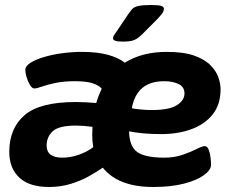

<svg xmlns="http://www.w3.org/2000/svg" viewBox="-20 -738 940 766"><path d="M176 8Q97 8 57 -29.5Q17 -67 17 -132Q17 -226 78 -278.5Q139 -331 282 -331Q319 -331 364 -327Q373 -358 386 -384Q374 -398 349 -406Q324 -414 279 -414Q234 -414 201 -407Q168 -400 147 -392.5Q126 -385 117 -385Q108 -385 99.5 -399Q91 -413 86 -430.5Q81 -448 81 -459Q81 -474 101 -487Q121 -500 154 -510Q187 -520 227 -525.5Q267 -531 307 -531Q368 -531 410 -519.5Q452 -508 478 -488Q547 -531 645 -531Q713 -531 755 -516Q797 -501 820 -477.5Q843 -454 851.5 -428.5Q860 -403 860 -382Q860 -321 828.5 -281.5Q797 -242 743.5 -222.5Q690 -203 624 -203Q583 -203 551.5 -206Q520 -209 495 -214Q496 -154 527.5 -131.5Q559 -109 635 -109Q676 -109 709 -120.5Q742 -132 764.5 -143.5Q787 -155 796 -155Q807 -155 812.5 -141Q818 -127 820 -109.5Q822 -92 822 -81Q822 -60 794 -39.5Q766 -19 714.5 -5.5Q663 8 591 8Q452 8 390 -69Q367 -53 335 -35Q303 -17 262.5 -4.5Q222 8 176 8ZM585 -299Q656 -299 686 -318.5Q716 -338 716 -365Q716 -391 693 -402.5Q670 -414 635 -414Q525 -414 506 -306Q521 -303 544 -301Q567 -299 585 -299ZM166 -157Q166 -109 229 -109Q262 -109 295.5 -121Q329 -133 352 -151Q348 -174 348 -200Q348 -217 349 -232Q311 -237 283 -237Q215 -237 190.5 -214.5Q166 -192 166 -157ZM471 -572Q448 -572 439.5 -575.5Q431 -579 431 -585Q431 -592 435.5 -598.5Q440 -605 447 -615L492 -682Q501 -695 508 -702.5Q515 -710 531.5 -714Q548 -718 583 -718Q612 -718 623 -714.5Q634 -711 634 -703Q634 -693 624.5 -681Q615 -669 601 -655L548 -602Q532 -586 517 -579Q502 -572 471 -572Z"/></svg>

Font: Asap Semi Expanded Semi Expanded Regular
Style: Bold Italic
Weight: 700
Width: 6
Italic angle: -6°
Designer: Pablo Cosgaya
Foundry: Omnibus-Type
Version: Version 3.001; ttfautohint (v1.8.4.7-5d5b)